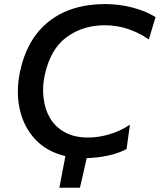

<svg xmlns="http://www.w3.org/2000/svg" viewBox="-20 -746 766 920"><path d="M264.5 153.5Q271.5 115.5 278.8 77.8Q286 40 293.5 2Q203 -19.5 148 -79.2Q93 -139 74.5 -223Q65.5 -263.5 65.5 -307Q65.5 -352.5 75.5 -400.5Q109 -560.5 214.5 -643.5Q320 -726.5 485 -726.5Q550.5 -726.5 615 -709.8Q679.5 -693 725.5 -664L693 -557Q594 -625 482.5 -625Q376.5 -625 298.5 -567.5Q220.5 -510 194 -384Q186.5 -348 186.5 -313.5Q186.5 -294 189 -275Q195 -222 220.2 -179.5Q245.5 -137 291 -112Q336.5 -87 402.5 -87Q450.5 -87 502.2 -101.8Q554 -116.5 602.5 -148.5L586.5 -32Q548 -11 496.5 -0.2Q445 10.5 395.5 11.5Q387.5 47 379.5 82.5Q371 118 363 153.5Z"/></svg>

Font: Heraclito Medium
Style: Italic
Weight: 500
Italic angle: -12°
Designer: Kostas Bartsokas (font) & Cristiano Sobral (main changes)
Foundry: Kostas Bartsokas (font) & Cristiano Sobral (main changes)
Version: Version 1.00;July 8, 2020;FontCreator 13.0.0.2655 64-bit